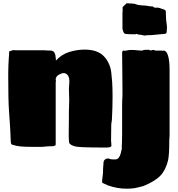

<svg xmlns="http://www.w3.org/2000/svg" viewBox="-20 -881 1079 1165"><path d="M580 14Q555 14 530.5 13.5Q506 13 481 12Q417 11 400 -13Q399 -18 398 -29.5Q397 -41 397 -57Q397 -95 397.5 -115Q398 -135 398 -160V-179Q398 -188 398 -202.5Q398 -217 399 -239Q401 -277 399 -310.5Q397 -344 400 -371Q405 -412 387 -429Q369 -446 340 -429Q330 -425 325 -418Q320 -411 318 -403V-394Q318 -396 318.5 -397Q319 -398 319 -399V-383H318V-6Q317 -4 317 0Q316 3 311 3Q309 3 308 4Q307 5 306 5Q305 5 303 6Q286 6 269.5 7Q253 8 238 10H171Q131 10 104.5 7.5Q78 5 55 -3Q51 -3 48 -8Q45 -15 45 -28Q43 -87 40 -129.5Q37 -172 35 -203Q32 -241 31 -297.5Q30 -354 30 -411V-439L31 -483L33 -523L35 -550Q35 -553 35 -559Q35 -565 36 -568Q36 -571 39 -571Q47 -571 55 -576Q56 -576 58.5 -576Q61 -576 64 -577Q71 -577 74 -576H236Q244 -576 250.5 -576Q257 -576 261 -575L289 -574Q305 -573 311.5 -559.5Q318 -546 318 -529L319 -526V-513Q353 -551 400 -565.5Q447 -580 493 -580Q572 -580 610 -540Q648 -500 655 -442Q658 -419 660.5 -384Q663 -349 663 -294Q663 -261 662 -226.5Q661 -192 659 -154Q659 -149 657 -140Q655 -131 655 -120Q655 -102 654.5 -81Q654 -60 654 -35Q654 -29 654 -24Q654 -19 655 -17Q655 -12 655.5 -7Q656 -2 656 2Q656 14 629 14ZM855 -665 848 -667Q845 -667 844 -668Q843 -669 840 -669L817 -672L810 -675H805Q805 -673 803 -673Q787 -673 766 -673.5Q745 -674 743 -675Q742 -676 738 -676Q730 -681 727 -692Q726 -694 726 -696.5Q726 -699 725 -700Q724 -701 724 -702.5Q724 -704 723 -705V-800Q724 -804 724 -812V-838L748 -861Q756 -861 758.5 -861Q761 -861 762 -860H776L796 -858L815 -852Q813 -852 822.5 -850.5Q832 -849 845 -848Q858 -847 864 -847Q869 -847 883.5 -844Q898 -841 902 -842Q907 -843 912 -838.5Q917 -834 921 -834Q939 -837 958 -829Q969 -825 977 -822.5Q985 -820 986 -812L987 -781Q988 -752 991.5 -733.5Q995 -715 991 -683L984 -676L899 -668Q891 -668 877.5 -667.5Q864 -667 861 -666Q856 -665 855 -665ZM795 261Q771 264 748 264Q692 264 635 244L600 228V223Q600 212 600 208.5Q600 205 601 202Q601 196 602 194Q603 192 603 185Q604 177 604.5 172.5Q605 168 605 167Q605 151 605.5 140.5Q606 130 607 123Q608 120 608 107Q608 93 619 85.5Q630 78 643 82Q652 86 661 86Q670 86 683 86Q699 86 709 60Q711 54 713 48Q715 42 715 40Q716 34 717 30Q718 26 719 24Q719 5 719 -1.5Q719 -8 720 -14Q721 -19 721 -70.5Q721 -122 721 -245Q721 -258 721.5 -271.5Q722 -285 723 -298V-348L721 -565Q725 -573 725 -573L727 -574H732Q732 -573 735 -573Q745 -573 755 -576Q760 -577 765.5 -577.5Q771 -578 776 -578Q785 -578 793.5 -577.5Q802 -577 811 -576Q822 -575 830 -574.5Q838 -574 845 -574Q850 -579 865 -579H876Q878 -578 887 -578Q889 -578 891 -576Q895 -574 894 -574Q896 -574 896 -575Q898 -575 899 -575.5Q900 -576 902 -577Q904 -578 908 -578H909Q918 -578 922 -574H960L966 -573L973 -574Q990 -574 999.5 -543.5Q1009 -513 1009 -455V-59Q1009 -54 1008.5 -50Q1008 -46 1008 -42Q1008 -31 1007 -29V-14Q1007 56 1000 91Q986 150 953.5 184.5Q921 219 850 248Q828 254 815.5 256.5Q803 259 795 261Z"/></svg>

Font: Sigmar
Style: Regular
Weight: 400
Designer: Vernon Adams
Foundry: Vernon Adams
Version: Version 1.000; ttfautohint (v1.8.4.7-5d5b);gftools[0.9.24]